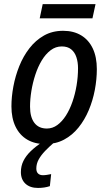

<svg xmlns="http://www.w3.org/2000/svg" viewBox="-20 -698 530 942"><path d="M202.1 8.8Q150.4 8.8 113.3 -13.2Q76.2 -35.2 56.2 -76.7Q36.1 -118.2 36.1 -176.3Q36.1 -223.1 45.7 -274.2Q55.2 -325.2 74.7 -373.8Q94.2 -422.4 124.5 -461.4Q154.8 -500.5 195.8 -523.7Q236.8 -546.9 289.6 -546.9Q341.3 -546.9 378.4 -524.4Q415.5 -502 435.3 -460Q455.1 -418 455.1 -358.9Q455.1 -309.1 445.3 -257.1Q435.5 -205.1 415.5 -157.5Q395.5 -109.9 365.2 -72.3Q335 -34.7 294.2 -12.9Q253.4 8.8 202.1 8.8ZM210 -67.4Q237.8 -67.4 261.2 -84.5Q284.7 -101.6 303.5 -131.1Q322.3 -160.6 335.4 -198.5Q348.6 -236.3 355.7 -278.8Q362.8 -321.3 362.8 -363.3Q362.8 -393.6 354.7 -417.7Q346.7 -441.9 329.1 -456.1Q311.5 -470.2 283.2 -470.2Q252.9 -470.2 228.3 -451.4Q203.6 -432.6 184.8 -401.4Q166 -370.1 153.3 -331.3Q140.6 -292.5 134 -252Q127.4 -211.4 127.4 -174.8Q127.4 -123 148.7 -95.2Q169.9 -67.4 210 -67.4ZM174.8 -607.9 189.5 -677.7H448.7L433.6 -607.9ZM166.5 224.1Q127.4 224.1 105 203.4Q82.5 182.6 82.5 146.5Q82.5 116.2 95 91.3Q107.4 66.4 130.6 43.9Q153.8 21.5 186 -0.5L246.6 0Q221.7 21.5 201.7 42.2Q181.6 63 169.9 84.2Q158.2 105.5 158.2 128.9Q158.2 145 166.7 153.3Q175.3 161.6 190.4 161.6Q200.2 161.6 210.4 159.9Q220.7 158.2 231 156.2L224.6 215.3Q211.4 219.7 196.8 221.9Q182.1 224.1 166.5 224.1Z"/></svg>

Font: Open Sans SemiCondensed Medium
Style: Italic
Weight: 500
Width: 4
Italic angle: -12°
Designer: Monotype Design Team
Foundry: Monotype Imaging Inc.
Version: Version 3.000